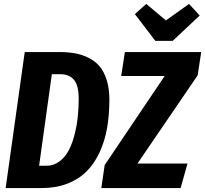

<svg xmlns="http://www.w3.org/2000/svg" viewBox="-20 -958 1045 978"><path d="M942.9 -938 997.1 -878.9 859.9 -750H771L667 -886.2L725.1 -938L825.2 -854ZM282.2 -692.9Q326.2 -692.9 361.8 -686.5Q397.5 -680.2 430.9 -663.6Q464.4 -647 487.1 -620.4Q509.8 -593.8 523.4 -550.5Q537.1 -507.3 537.1 -450.2Q537.1 -372.1 525.4 -305.7Q513.7 -239.3 487.3 -182.1Q460.9 -125 421.4 -85.2Q381.8 -45.4 323.5 -22.7Q265.1 0 191.9 0H8.8L106 -692.9ZM496.1 0 513.2 -117.2 818.8 -570.8H597.2L616.2 -692.9H1004.9L986.8 -574.2L680.2 -125H935.1L899.9 0ZM286.1 -580.1H244.1L179.2 -113.8H216.8Q253.4 -113.8 282.7 -135.7Q312 -157.7 330.1 -192.1Q348.1 -226.6 359.9 -272.7Q371.6 -318.8 376.2 -363.5Q380.9 -408.2 380.9 -454.1Q380.9 -522.9 356.9 -551.5Q333 -580.1 286.1 -580.1Z"/></svg>

Font: Fira Sans Compressed
Style: Bold Italic
Weight: 700
Width: 3
Italic angle: -8°
Designer: Carrois Corporate & Edenspiekermann AG
Foundry: Carrois Corporate GbR & Edenspiekermann AG
Version: Version 4.203;PS 004.203;hotconv 1.0.88;makeotf.lib2.5.64775